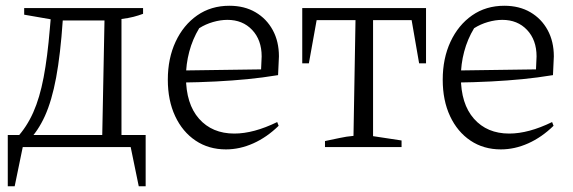

<svg xmlns="http://www.w3.org/2000/svg" viewBox="-20 -511 1992 667"><path d="M76 -19 38 -32Q73 -70 95.5 -120.5Q118 -171 131.5 -242Q145 -313 153 -410L156 -444L64 -460V-483H477V-463Q461 -457 443.5 -452.5Q426 -448 402 -445V-31H335L343 -440H198Q190 -322 175 -241.5Q160 -161 136 -108Q112 -55 76 -19ZM7 136V-42H486V136H462L434 0H59L31 136Z M765 8Q705 8 659.5 -22.5Q614 -53 588.5 -107.5Q563 -162 563 -234Q563 -308 590 -366Q617 -424 665 -457.5Q713 -491 777 -491Q829 -491 867.5 -468.5Q906 -446 927.5 -406.5Q949 -367 949 -315L946 -250Q891 -241 839.5 -236Q788 -231 730.5 -228Q673 -225 600 -224L601 -266L887 -270L889 -315Q889 -372 856 -407Q823 -442 770 -442Q746 -442 720 -434.5Q694 -427 672 -413Q649 -375 637.5 -331.5Q626 -288 626 -244Q626 -150 671.5 -98.5Q717 -47 794 -47Q861 -47 943 -87L948 -74Q907 -34 860 -13Q813 8 765 8Z M1460 -483V-291H1436L1410 -441H1276V-38L1375 -23V0H1109V-21Q1134 -26 1159 -31.5Q1184 -37 1208 -39L1215 -441H1080L1053 -291H1030V-483Z M1720 8Q1660 8 1614.5 -22.5Q1569 -53 1543.5 -107.5Q1518 -162 1518 -234Q1518 -308 1545 -366Q1572 -424 1620 -457.5Q1668 -491 1732 -491Q1784 -491 1822.5 -468.5Q1861 -446 1882.5 -406.5Q1904 -367 1904 -315L1901 -250Q1846 -241 1794.5 -236Q1743 -231 1685.5 -228Q1628 -225 1555 -224L1556 -266L1842 -270L1844 -315Q1844 -372 1811 -407Q1778 -442 1725 -442Q1701 -442 1675 -434.5Q1649 -427 1627 -413Q1604 -375 1592.5 -331.5Q1581 -288 1581 -244Q1581 -150 1626.5 -98.5Q1672 -47 1749 -47Q1816 -47 1898 -87L1903 -74Q1862 -34 1815 -13Q1768 8 1720 8Z"/></svg>

Font: Piazzolla 24pt Light
Style: Regular
Weight: 300
Designer: Juan Pablo del Peral
Foundry: Huerta Tipografica
Version: Version 2.005